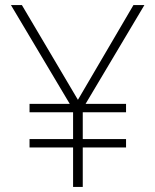

<svg xmlns="http://www.w3.org/2000/svg" viewBox="-20 -734 610 754"><path d="M286 -342 66 -714H23L254 -326H96V-293H267V-188H96V-155H267V0H305V-155H475V-188H305V-293H475V-326H316L547 -714H504Z"/></svg>

Font: Noto Sans Georgian ExtraLight
Style: Regular
Weight: 200
Designer: Monotype Design Team, Akaki Razmadze
Foundry: Google LLC
Version: Version 2.005